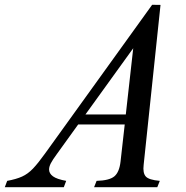

<svg xmlns="http://www.w3.org/2000/svg" viewBox="-126 -782 778 802"><path d="M150.5 -26.5 140.5 0H-106L-96 -26.5Q-58 -33.5 -33.8 -44.5Q-9.5 -55.5 11.8 -77.8Q33 -100 62 -140.5L509.5 -762L544.5 -761.5L474 -93Q470 -59.5 482.8 -45Q495.5 -30.5 541.5 -26.5L531 0H267L277.5 -26.5Q331 -28 351.8 -45.5Q372.5 -63 377.5 -107L395 -262H200.5L111.5 -138.5Q93.5 -114 86.2 -99.8Q79 -85.5 79 -74Q79 -57.5 95.2 -45.5Q111.5 -33.5 150.5 -26.5ZM231 -304H399.5L430.5 -580.5Z"/></svg>

Font: Libre Caslon Condensed Medium Italic
Style: Regular
Weight: 500
Italic angle: -22.583°
Designer: Pablo Impallari, Rodrigo Fuenzalida, Katja Schimmel, Ertekin Erdin
Foundry: Pablo Impallari, Rodrigo Fuenzalida
Version: Version 2.000; ttfautohint (v1.8.4.7-5d5b);gftools[0.9.33]